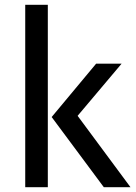

<svg xmlns="http://www.w3.org/2000/svg" viewBox="-20 -779 565 799"><path d="M85 0V-759H179V0ZM303 -297 523 0H412L195 -292L380 -514H486Z"/></svg>

Font: Telex
Style: Regular
Weight: 400
Designer: Andres Torresi
Foundry: Andres Torresi
Version: Version 1.100